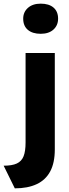

<svg xmlns="http://www.w3.org/2000/svg" viewBox="-48 -821 380 1051"><path d="M-28 86Q18 86 44 74Q70 62 81 34.5Q92 7 92 -41V-531H252V-3Q252 70 227 117Q202 164 153 187Q104 210 33 210ZM79 -719Q79 -755 105 -778Q131 -801 175 -801Q220 -801 245 -779.5Q270 -758 270 -719Q270 -682 244.5 -659Q219 -636 175 -636Q130 -636 104.5 -657.5Q79 -679 79 -719Z"/></svg>

Font: Our Lexend
Style: Bold
Weight: 700
Designer: Bonnie Shaver-Troup, Thomas Jockin
Foundry: Lexend
Version: Version 1.007